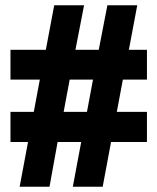

<svg xmlns="http://www.w3.org/2000/svg" viewBox="-20 -713 600 733"><path d="M55 0 87 -171H20V-286H109L132 -409H20V-523H155L187 -693H301L268 -523H357L390 -693H504L472 -523H541V-409H449L426 -286H541V-171H404L372 0H258L290 -171H200L169 0ZM223 -286H312L335 -409H246Z"/></svg>

Font: Ubuntu Sans Mono
Style: Regular
Weight: 400
Monospace: yes
Designer: Dalton Maag Ltd
Foundry: Dalton Maag Ltd
Version: Version 1.006